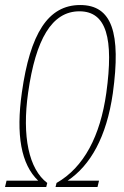

<svg xmlns="http://www.w3.org/2000/svg" viewBox="-30 -744 495 764"><path d="M-10 0H154L158 -16C85 -71 57 -201 82 -376C112 -587 176 -699 286 -699C394 -699 423 -591 393 -374C369 -203 304 -78 195 -16L191 0H358L364 -25H239C330 -86 394 -199 419 -373C452 -613 416 -724 289 -724C161 -724 90 -610 57 -376C33 -207 54 -90 122 -25H-4Z"/></svg>

Font: Noto Sans ExtraCondensed Thin
Style: Italic
Weight: 100
Width: 2
Italic angle: -12°
Designer: Monotype Design Team
Foundry: Monotype Imaging Inc.
Version: Version 2.013